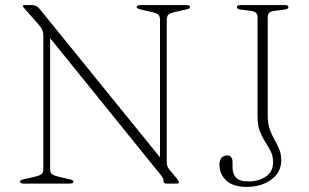

<svg xmlns="http://www.w3.org/2000/svg" viewBox="-20 -720 1210 753"><path d="M268 -8Q268 0 253.5 0H73Q58.5 0 58.5 -8Q58.5 -13.5 71.5 -16.5L113 -26Q136.5 -31.5 143.2 -37.5Q150 -43.5 150 -58.5V-581Q150 -593 145.5 -603.2Q141 -613.5 123.5 -633L76 -686.5Q69.5 -693.5 69.5 -696.5Q69.5 -700 77 -700H108Q123 -700 135 -685.5L607.5 -103V-641.5Q607.5 -656.5 600.8 -662.8Q594 -669 570.5 -674L529 -683.5Q516 -686.5 516 -692Q516 -700 530.5 -700H711Q725.5 -700 725.5 -692Q725.5 -686.5 712.5 -683.5L671 -674Q647.5 -669 640.8 -662.8Q634 -656.5 634 -641.5V-84.5Q634 -73.5 636.5 -67.8Q639 -62 644 -55.5L674.5 -18.5Q682 -9 682 -5Q682 0 671.5 0H632.5Q621.5 0 621.5 -9Q621.5 -16 619.2 -21Q617 -26 605.5 -40L176.5 -570.5V-58.5Q176.5 -43.5 183.2 -37.5Q190 -31.5 213.5 -26L255 -16.5Q268 -13.5 268 -8ZM1083 -91.5Q1083 -44 1044 -15.5Q1005 13 947 13Q894 13 867.2 -12.2Q840.5 -37.5 840.5 -74.5Q840.5 -90.5 848.5 -100.5Q856.5 -110.5 871.5 -110.5Q881.5 -110.5 886.8 -103.2Q892 -96 892 -84.5V-63Q892 -38 905.8 -23.2Q919.5 -8.5 955.5 -8.5Q994 -8.5 1022.5 -27.5Q1051 -46.5 1051 -84.5Q1051 -108 1041.8 -126.2Q1032.5 -144.5 1020.5 -163Q1008.5 -181.5 999.2 -205Q990 -228.5 990 -262V-654Q990 -674 965.5 -677L923.5 -682.5Q909 -684.5 909 -692Q909 -700 921.5 -700H1098.5Q1111 -700 1111 -692Q1111 -684.5 1096.5 -682.5L1054.5 -677Q1030 -674 1030 -654V-265.5Q1030 -235 1038 -212.8Q1046 -190.5 1056.5 -172.2Q1067 -154 1075 -135Q1083 -116 1083 -91.5Z"/></svg>

Font: Fraunces 9pt S000 Thin
Style: Regular
Weight: 100
Version: Version 1.000; ttfautohint (v1.8.3)